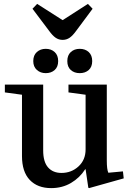

<svg xmlns="http://www.w3.org/2000/svg" viewBox="-20 -957 656 987"><path d="M420 -470 332 -482V-522H529V-133Q529 -85 537 -69L612 -76L616 -40L438 10L434 8L420 -87H418Q390 -43 345 -16.5Q300 10 243 10Q173 10 133 -32Q93 -74 93 -155V-470L5 -482V-522H202V-184Q202 -125 227 -96.5Q252 -68 296 -68Q347 -68 383.5 -101.5Q420 -135 420 -189ZM151 -643Q151 -673 169.5 -689.5Q188 -706 215 -706Q243 -706 261 -689.5Q279 -673 279 -643Q279 -613 261 -597Q243 -581 215 -581Q188 -581 169.5 -597.5Q151 -614 151 -643ZM390 -706Q418 -706 436 -689.5Q454 -673 454 -643Q454 -613 436 -597Q418 -581 390 -581Q362 -581 344 -597Q326 -613 326 -643Q326 -673 344 -689.5Q362 -706 390 -706ZM302 -752Q282 -752 266 -763Q250 -774 232 -799L147 -912L171 -937L301 -854H303L432 -937L456 -912L372 -799Q354 -774 338 -763Q322 -752 302 -752Z"/></svg>

Font: Minipax
Style: Bold
Weight: 500
Designer: Raphaël Ronot, Igor Stepanchenko (Cyrillic)
Foundry: steppetype
Version: Version 1.002